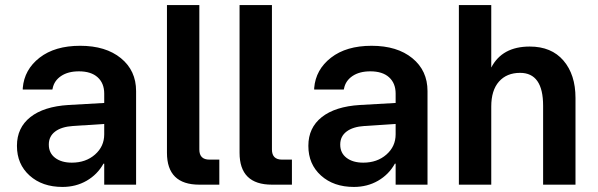

<svg xmlns="http://www.w3.org/2000/svg" viewBox="-20 -730 2365 759"><path d="M227 9Q147 9 97 -36Q47 -81 47 -153V-154Q47 -225 100 -267Q153 -309 251 -315L392 -323V-360Q392 -401 366 -424.5Q340 -448 292 -448Q249 -448 221.5 -429.5Q194 -411 188 -380L187 -376H70V-382Q76 -455 136.5 -502Q197 -549 297 -549Q398 -549 458 -500Q518 -451 518 -370V-8V-7V0H392V-83H389Q365 -40 322.5 -15.5Q280 9 227 9ZM173 -158Q173 -125 198 -106Q223 -87 264 -87Q319 -87 355.5 -119Q392 -151 392 -199V-240L269 -232Q223 -229 198 -210Q173 -191 173 -159Z M768 0Q640 0 640 -126V-710H768V-139Q768 -99 808 -99H847V0Z M1055 0Q927 0 927 -126V-710H1055V-139Q1055 -99 1095 -99H1134V0Z M1379 9Q1299 9 1249 -36Q1199 -81 1199 -153V-154Q1199 -225 1252 -267Q1305 -309 1403 -315L1544 -323V-360Q1544 -401 1518 -424.5Q1492 -448 1444 -448Q1401 -448 1373.5 -429.5Q1346 -411 1340 -380L1339 -376H1222V-382Q1228 -455 1288.5 -502Q1349 -549 1449 -549Q1550 -549 1610 -500Q1670 -451 1670 -370V-8V-7V0H1544V-83H1541Q1517 -40 1474.5 -15.5Q1432 9 1379 9ZM1325 -158Q1325 -125 1350 -106Q1375 -87 1416 -87Q1471 -87 1507.5 -119Q1544 -151 1544 -199V-240L1421 -232Q1375 -229 1350 -210Q1325 -191 1325 -159Z M1794 0V-710H1922V-463Q1965 -546 2074 -546Q2160 -546 2207.5 -490.5Q2255 -435 2255 -343V0H2127V-312Q2127 -442 2036 -442Q1983 -442 1952.5 -407.5Q1922 -373 1922 -309V0Z"/></svg>

Font: Txt Sans SemiBold
Style: Regular
Weight: 600
Designer: Open Source
Foundry: XRLN
Version: Version 1.0